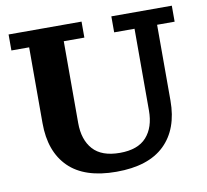

<svg xmlns="http://www.w3.org/2000/svg" viewBox="-77 -767 932 863"><g transform="rotate(-10 388.5 -336.0)"><path d="M387 10Q242 10 169.5 -61.5Q97 -133 97 -263V-609H16V-682H349V-609H255V-236Q255 -159 294.5 -115Q334 -71 417 -71Q499 -71 538.5 -115Q578 -159 578 -236V-609H485V-682H761V-609H681V-263Q681 -133 607 -61.5Q533 10 387 10Z"/></g></svg>

Font: Montagu Slab 144pt SemiBold
Style: Regular
Weight: 600
Version: Version 1.000